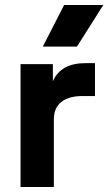

<svg xmlns="http://www.w3.org/2000/svg" viewBox="-20 -746 432 766"><path d="M150.9 -560.1 235.8 -726.1H392.1L287.1 -560.1ZM62 0V-490.2H190.9V-421.9Q222.7 -494.1 320.8 -494.1H358.9V-362.8H309.1Q253.9 -362.8 224.4 -338.9Q194.8 -314.9 194.8 -270V0Z"/></svg>

Font: SUSE
Style: Bold
Weight: 700
Designer: Rene Bieder
Foundry: SUSE
Version: Version 1.000